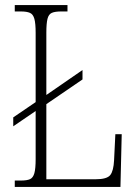

<svg xmlns="http://www.w3.org/2000/svg" viewBox="-20 -734 539 754"><path d="M38 0V-25H62Q86 -25 98 -30.5Q110 -36 115 -54Q120 -72 120 -109V-298L32 -238V-273L120 -333V-605Q120 -642 115 -660Q110 -678 97.5 -683.5Q85 -689 62 -689H38V-714H245V-689H220Q196 -689 183.5 -683.5Q171 -678 166.5 -660Q162 -642 162 -606V-361L304 -459V-422L162 -325V-30H355Q400 -30 413 -46.5Q426 -63 428 -105L433 -207H458L453 0Z"/></svg>

Font: Noto Serif Condensed ExtraLight
Style: Regular
Weight: 200
Width: 3
Designer: Monotype Design Team
Foundry: Monotype Imaging Inc.
Version: Version 2.013; ttfautohint (v1.8.4.7-5d5b)